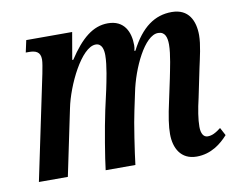

<svg xmlns="http://www.w3.org/2000/svg" viewBox="-65 -630 897 725"><g transform="rotate(-10 383.0 -268.0)"><path d="M634 9C690 9 729 -23 755 -52L739 -82C720 -67 705 -59 688 -59C672 -59 663 -74 663 -100C663 -128 669 -166 679 -208L702 -319C710 -356 722 -405 722 -441C722 -496 700 -545 635 -545C570 -545 518 -509 475 -425H471C473 -432 474 -440 474 -446C474 -497 453 -545 390 -545C333 -545 287 -507 238 -432H234L252 -536H76L66 -490H78C104 -490 122 -483 122 -454C122 -442 118 -422 114 -401L30 0H141L194 -254C211 -339 276 -474 331 -474C355 -474 360 -449 360 -428C360 -389 347 -329 341 -300L324 -224C309 -154 291 -44 286 0H400C405 -44 422 -159 432 -203L446 -269C464 -360 519 -477 571 -476C597 -476 604 -454 604 -426C604 -388 591 -331 585 -300L568 -220C554 -158 549 -121 549 -92C549 -39 573 9 634 9Z"/></g></svg>

Font: Noto Serif Condensed Semi
Style: Italic
Weight: 600
Width: 3
Italic angle: -12°
Designer: Monotype Design Team
Foundry: Monotype Imaging Inc.
Version: Version 1.901